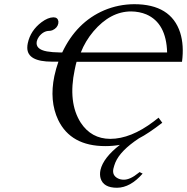

<svg xmlns="http://www.w3.org/2000/svg" viewBox="-20 -678 883 907"><path d="M653.8 142.1Q595.7 208.5 532.7 209Q468.3 209 455.1 164.1Q450.2 146 454.6 125Q467.8 67.4 546.4 6.3Q513.7 12.2 477.5 12.2Q314.5 12.2 254.9 -111.3Q212.4 -201.2 236.8 -318.8Q244.6 -354.5 255.9 -386.7H226.1Q108.9 -386.7 108.9 -452.6Q108.9 -463.4 111.3 -474.1Q124 -533.7 176.3 -573.2Q206.5 -595.7 232.4 -596.2Q252.9 -596.2 255.9 -577.1Q256.3 -571.8 255.4 -566.9Q251 -545.9 228.5 -535.6Q220.2 -532.2 213.4 -532.2Q185.1 -532.2 164.1 -504.9Q156.2 -493.7 153.8 -482.9Q146 -445.3 201.7 -435.1Q226.6 -430.7 263.2 -430.2H273.9Q341.3 -573.2 472.2 -629.4Q539.6 -657.7 613.8 -658.2Q787.6 -658.2 831.1 -523.9Q850.1 -463.4 839.8 -386.2H341.8Q338.4 -375.5 333 -349.1Q300.3 -194.3 361.3 -98.6Q411.1 -22.5 500.5 -22Q597.7 -22 706.5 -104.5Q717.3 -112.8 729 -122.1L746.6 -98.1Q680.2 -46.9 636.2 -24.4Q548.3 33.7 524.9 89.8Q519 104.5 515.6 119.1Q508.8 150.9 537.6 165Q549.8 170.9 564.9 170.9Q595.2 170.9 633.8 139.2Q636.7 136.7 639.2 134.8ZM769.5 -430.2Q765.6 -568.8 671.4 -609.9Q638.7 -623.5 599.6 -624Q501.5 -624 421.4 -529.8Q382.8 -483.9 361.8 -430.2H383.3Z"/></svg>

Font: Linux Biolinum Capitals O
Style: Italic Samll Caps
Weight: 400
Italic angle: -12°
Designer: Philipp H. Poll
Foundry: Philipp H. Poll
Version: Version 0.6.2